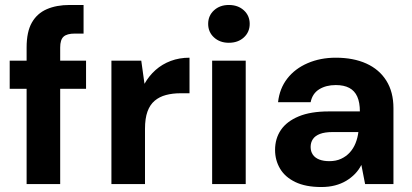

<svg xmlns="http://www.w3.org/2000/svg" viewBox="-20 -740 1658 772"><path d="M87 0V-549Q87 -612 108 -649Q129 -686 168 -703Q207 -720 260 -720H316V-605H281Q249 -605 235.5 -592.5Q222 -580 222 -549V0ZM19 -383V-496H326V-383Z M428 0V-496H548L561 -403Q579 -435 605.5 -458.5Q632 -482 666.5 -495Q701 -508 742 -508V-365H705Q674 -365 647.5 -358Q621 -351 602 -335Q583 -319 573 -291.5Q563 -264 563 -222V0Z M833 0V-496H968V0ZM900 -568Q864 -568 840.5 -589.5Q817 -611 817 -644Q817 -677 840.5 -698.5Q864 -720 900 -720Q937 -720 960.5 -698.5Q984 -677 984 -644Q984 -611 960.5 -589.5Q937 -568 900 -568Z M1272 12Q1209 12 1167.5 -8Q1126 -28 1106 -62Q1086 -96 1086 -137Q1086 -183 1109.5 -217.5Q1133 -252 1181 -272Q1229 -292 1302 -292H1427Q1427 -328 1416.5 -351.5Q1406 -375 1384.5 -386.5Q1363 -398 1330 -398Q1291 -398 1263.5 -381Q1236 -364 1229 -329H1098Q1104 -384 1135 -424Q1166 -464 1217 -486Q1268 -508 1330 -508Q1401 -508 1453 -484.5Q1505 -461 1533.5 -415.5Q1562 -370 1562 -305V0H1448L1433 -77Q1423 -57 1407.5 -41Q1392 -25 1372 -13Q1352 -1 1327 5.5Q1302 12 1272 12ZM1304 -92Q1331 -92 1351.5 -101.5Q1372 -111 1386.5 -127Q1401 -143 1409.5 -164Q1418 -185 1421 -209H1317Q1286 -209 1266.5 -201.5Q1247 -194 1238 -180.5Q1229 -167 1229 -149Q1229 -131 1238 -118Q1247 -105 1264 -98.5Q1281 -92 1304 -92Z"/></svg>

Font: DM Sans 24pt
Style: Bold
Weight: 700
Designer: Colophon Foundry, Jonny Pinhorn
Foundry: Colophon Foundry
Version: Version 4.004;gftools[0.9.30]